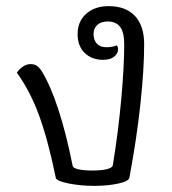

<svg xmlns="http://www.w3.org/2000/svg" viewBox="-20 -602 560 626"><path d="M162 -22Q137 -144 108 -224Q79 -304 35 -365Q43 -377 55 -385Q67 -393 80 -393Q92 -393 100 -387.5Q108 -382 116 -370Q174 -275 217 -61Q218 -54 235.5 -50Q253 -46 282 -46Q310 -46 328.5 -50.5Q347 -55 348 -64Q366 -175 375.5 -280.5Q385 -386 385 -457Q385 -497 371.5 -514.5Q358 -532 331 -532Q310 -532 297.5 -521Q285 -510 285 -491Q285 -471 296 -459.5Q307 -448 327 -448Q345 -448 361 -454Q365 -449 365 -441Q365 -428 352.5 -417.5Q340 -407 316 -407Q279 -407 256 -429.5Q233 -452 233 -491Q233 -532 261 -557Q289 -582 334 -582Q390 -582 420 -550Q450 -518 450 -458Q450 -377 438 -264.5Q426 -152 402 -23Q400 -11 365.5 -3.5Q331 4 288 4Q242 4 203 -4Q164 -12 162 -22Z"/></svg>

Font: Krub
Style: Regular
Weight: 400
Designer: Ekaluck Peanpanawate
Foundry: Cadson Demak Co.,Ltd.
Version: Version 1.000; ttfautohint (v1.6)